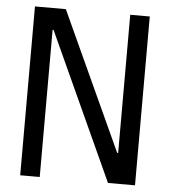

<svg xmlns="http://www.w3.org/2000/svg" viewBox="-51 -746 702 793"><g transform="rotate(5 300.0 -350.0)"><path d="M457 -127H453L190 -700H62V0H143V-610H147L426 0H538V-700H457Z"/></g></svg>

Font: CommitMonoNiceRocks
Style: Regular
Weight: 400
Monospace: yes
Designer: Eigil Nikolajsen
Foundry: Eigil Nikolajsen
Version: Version 1.143